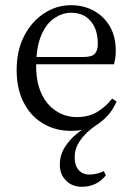

<svg xmlns="http://www.w3.org/2000/svg" viewBox="-20 -491 513 738"><path d="M295 227Q323 227 346 216Q368 206 387 183L379 167Q364 174 350 177Q336 180 323 180Q298 180 283 163Q267 146 267 113Q267 87 279 64Q291 42 310 23Q329 4 349 -9Q375 -26 395 -48Q414 -69 428 -101L411 -112Q386 -80 354 -61Q321 -41 276 -41Q230 -41 195 -65Q159 -88 139 -132Q119 -175 119 -236Q119 -311 139 -356Q158 -401 190 -422Q221 -442 253 -442Q285 -442 308 -428Q331 -413 344 -386Q356 -359 356 -322Q356 -298 345 -285Q334 -272 302 -272H73V-244H418Q421 -254 423 -267Q425 -280 425 -296Q425 -350 402 -390Q379 -429 340 -450Q301 -471 253 -471Q197 -471 150 -440Q102 -409 73 -353Q44 -297 44 -222Q44 -149 71 -97Q98 -44 146 -16Q193 12 253 12Q269 12 285 10Q301 8 316 4L328 -10Q301 2 274 24Q247 46 229 75Q210 105 210 142Q210 180 234 203Q257 227 295 227Z"/></svg>

Font: Source Serif 4 48pt
Style: Regular
Weight: 400
Designer: Frank Grie√ühammer
Foundry: Adobe Systems Incorporated
Version: Version 4.004;hotconv 1.0.116;makeotfexe 2.5.65601